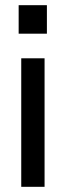

<svg xmlns="http://www.w3.org/2000/svg" viewBox="-20 -721 252 741"><path d="M62 0V-496H152V0ZM52 -591V-701H161V-591Z"/></svg>

Font: Host Grotesk Light
Style: Regular
Weight: 400
Version: Version 1.003